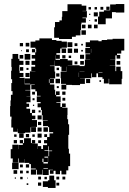

<svg xmlns="http://www.w3.org/2000/svg" viewBox="-20 -912 639 950"><path d="M553 -890V-892H595V-850H553V-852H534V-821H503V-792H465V-830H471V-854H494V-861H525V-890ZM336 -719H272V-725H248V-777H252V-803H274V-811H286V-829H288V-857H314V-891H384V-884H407V-858H388V-857H410V-825H388V-822H405V-800H383V-792H381V-764H378V-737H355V-730H336ZM506 -879H522V-863H506ZM477 -878H491V-864H477ZM418 -877H430V-865H418ZM448 -877H460V-865H448ZM444 -851H464V-831H444ZM421 -844H427V-838H421ZM448 -805V-817H460V-805ZM426 -813V-809H422V-813ZM385 -772V-790H403V-772ZM415 -790H433V-772H415ZM463 -772H445V-790H463ZM383 -762H405V-740H383ZM510 -717H537V-720H595V-662H580V-647H559V-640H575V-622H557V-638H551V-616H525V-615H550V-587H523V-586H551V-560H555V-582H577V-560H585V-522H582V-495H520V-522H518V-499H494V-522H487V-530H465V-549H457V-530H435V-549H432V-525H400V-526H376V-525H400V-497H376V-491H336V-492H308V-469H284V-493H307V-497H282V-525H280V-557H309V-582H308V-559H284V-582H277V-586H251V-612H250V-587H227V-585H250V-558H253V-524H227V-522H247V-500H227V-494H249V-468H253V-443H257V-460H275V-442H258V-435H280V-407H259V-404H279V-383H287V-400H305V-382H288V-379H314V-343H313V-322H317V-297H322V-245H318V-176H321V-152H327V-90H318V-69H308V-49H284V-67H277V-50H255V-67H245V-52H227V-70H242V-72H221V-46H191V-72H189V-48H163V-72H159V-48H133V-74H157V-78H133V-100H125V-106H101V-125H100V-107H72V-128H69V-108H43V-128H33V-174H41V-196H71V-174H72V-195H93V-203H78V-219H94V-204H99V-228H133V-204H138V-219H154V-203H139V-202H167V-175H168V-189H184V-175H193V-194H213V-203H198V-219H213V-234H225V-252H243V-258H223V-283H218V-288H193V-314H216V-316H191V-342H187V-368H183V-381H166V-401H181V-407H162V-435H181V-438H163V-460H155V-470H135V-492H152V-494H130V-467H105V-465H130V-437H111V-436H131V-406H111V-399H124V-383H111V-374H129V-353H138V-340H155V-322H138V-318H163V-284H135V-283H158V-259H134V-282H131V-256H104V-253H68V-275H67V-260H45V-281H36V-321H37V-335H30V-387H32V-415H34V-443H42V-461H36V-501H40V-520H35V-562H38V-581H36V-621H42V-645H70V-621H76V-611H96V-591H76V-581H74V-562H77V-551H96V-531H77V-527H102V-495H129V-498H103V-524H128V-559H155V-560H135V-582H154V-591H136V-611H154V-622H137V-640H154V-653H159V-670H155V-676H131V-706H155V-712H175V-722H237V-714H259V-710H285V-706H311V-676H285V-672H278V-649H259V-641H276V-621H256V-638H255V-616H277V-620H315V-613H338V-589H315V-588H338V-589H374V-585H398V-589H400V-617H426V-618H403V-644H426V-647H402V-675H425V-679H404V-703H425V-712H467V-708H483V-714H510ZM314 -703H338V-679H314ZM107 -700H125V-682H107ZM78 -699H94V-683H78ZM349 -684V-698H363V-684ZM382 -695H390V-687H382ZM307 -672V-650H285V-672ZM315 -672H337V-650H315ZM346 -671H366V-651H346ZM430 -651H431V-670H430ZM138 -653V-669H154V-653ZM123 -668V-654H109V-668ZM390 -657H382V-665H390ZM88 -663V-659H84V-663ZM102 -645H130V-617H102ZM376 -641H396V-621H376ZM77 -640H95V-622H77ZM304 -639V-623H288V-639ZM332 -637V-625H320V-637ZM106 -611H126V-591H106ZM395 -610V-592H377V-610ZM575 -592H557V-610H575ZM363 -608V-594H349V-608ZM77 -580H95V-562H77ZM260 -565V-577H272V-565ZM111 -566V-576H121V-566ZM398 -556V-557H374V-556ZM468 -554V-552H487V-554ZM371 -553H370V-531H371ZM126 -531H106V-551H126ZM274 -533H258V-549H274ZM255 -522H277V-500H255ZM426 -501H406V-521H426ZM225 -520H222V-502H225ZM480 -507H472V-515H480ZM271 -486V-476H261V-486ZM288 -459H304V-443H288ZM139 -458H153V-444H139ZM303 -428V-414H289V-428ZM141 -426H151V-416H141ZM149 -394V-388H143V-394ZM138 -369H154V-353H138ZM171 -356V-366H181V-356ZM186 -321H166V-341H186ZM184 -309V-293H168V-309ZM195 -282H217V-260H195ZM186 -261H166V-281H186ZM75 -252H97V-230H75ZM186 -231H166V-251H186ZM108 -233V-249H124V-233ZM199 -234V-248H213V-234ZM50 -235V-247H62V-235ZM140 -235V-247H152V-235ZM64 -203H48V-219H64ZM183 -218V-204H169V-218ZM222 -188H219V-168H200V-165H220V-139H223V-164H238V-167H222ZM195 -127H190V-110H195V-103H217V-110H218V-137H200V-132H217V-110H195ZM72 -75H40V-107H72ZM124 -83H108V-99H124ZM93 -84H79V-98H93ZM217 -79H195V-76H217ZM65 -52H47V-70H65ZM93 -54H79V-68H93ZM122 -55H110V-67H122ZM224 -43H248V-20H255V18H217V13H192V-15H217V-20H224ZM169 -24V-38H183V-24ZM273 -24H259V-38H273ZM303 -24H289V-38H303ZM92 -25H80V-37H92ZM200 -25V-37H212V-25ZM59 -28H53V-34H59ZM114 -29V-33H118V-29ZM184 7H168V-9H184ZM273 6H259V-8H273ZM120 3H112V-5H120Z"/></svg>

Font: Rubik-Storm
Style: Regular
Weight: 400
Designer: NaN (generative design), Hubert & Fischer (Rubik source font outlines)
Foundry: NaN, Hubert & Fischer
Version: Version 1.000